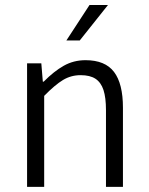

<svg xmlns="http://www.w3.org/2000/svg" viewBox="-20 -731 581 751"><path d="M141.6 -483.4 147.5 -411.6H150.9Q190.9 -452.1 229.5 -473.9Q268.1 -495.6 314.5 -495.6Q391.1 -495.6 426 -449.7Q460.9 -403.8 460.9 -309.6V0H394.5V-300.3Q394.5 -349.1 384.8 -378.9Q375 -408.7 353.5 -422.9Q332 -437 295.4 -437Q257.8 -437 226.6 -418.2Q195.3 -399.4 152.8 -356V0H85.9V-483.4ZM239.7 -572.8 330.1 -711.4H402.3L292 -572.8Z"/></svg>

Font: Varta
Style: Light
Weight: 300
Designer: Joana Correia, Viktoriya Grabowska, Eben Sorkin
Foundry: Sorkin Type
Version: Version 1.002; ttfautohint (v1.3) -l 8 -r 24 -G 200 -x 12 -H